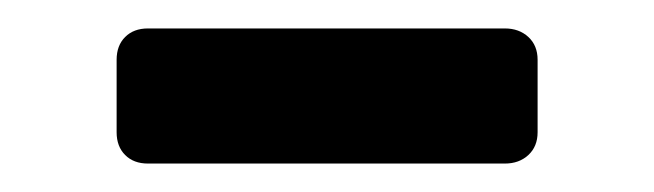

<svg xmlns="http://www.w3.org/2000/svg" viewBox="-20 -726 460 135"><path d="M84 -611Q74 -611 68 -617Q62 -623 62 -633V-684Q62 -694 68 -700Q74 -706 84 -706H335Q345 -706 351.5 -700Q358 -694 358 -684V-633Q358 -623 351.5 -617Q345 -611 335 -611Z"/></svg>

Font: Rubik Light Medium
Style: Regular
Weight: 500
Version: Version 2.104